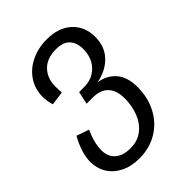

<svg xmlns="http://www.w3.org/2000/svg" viewBox="-217 -646 966 966"><g transform="rotate(-45 266.0 -163.0)"><path d="M446 -47Q446 28 414.5 87.5Q383 147 327 180.5Q271 214 199 214Q141 214 98.5 192.5Q56 171 33.5 134Q11 97 11 51Q11 -12 55 -91L122 -68Q92 -4 92 50Q92 95 121 120.5Q150 146 204 146Q253 146 288.5 119Q324 92 342 46.5Q360 1 360 -52Q360 -109 332 -139Q304 -169 248 -169H205L220 -237H256Q314 -237 351 -275.5Q388 -314 388 -376Q388 -421 364 -446.5Q340 -472 290 -472Q225 -472 190 -435.5Q155 -399 155 -341Q155 -319 157 -297L83 -287Q73 -319 73 -349Q73 -405 102 -448.5Q131 -492 181 -516Q231 -540 292 -540Q377 -540 425.5 -494.5Q474 -449 474 -376Q474 -309 433.5 -265Q393 -221 321 -206Q379 -197 412.5 -157Q446 -117 446 -47Z"/></g></svg>

Font: FiraGO Book
Style: Italic
Weight: 350
Italic angle: -8°
Designer: bBox Type GmbH
Foundry: bBox Type GmbH
Version: Version 1.001